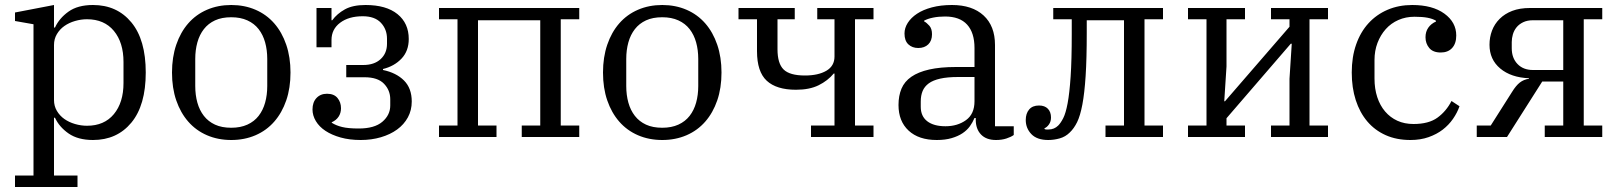

<svg xmlns="http://www.w3.org/2000/svg" viewBox="-20 -548 6479 768"><path d="M40 154H114V-451L40 -464V-498L196 -528V-438H200Q217 -475 254 -501.5Q291 -528 352 -528Q448 -528 505.5 -458.5Q563 -389 563 -258Q563 -127 505.5 -57.5Q448 12 352 12Q292 12 254.5 -14Q217 -40 200 -77H196V154H290V200H40ZM328 -45Q397 -45 435.5 -91.5Q474 -138 474 -216V-300Q474 -378 435.5 -424.5Q397 -471 328 -471Q304 -471 280 -464Q256 -457 237.5 -444Q219 -431 207.5 -411.5Q196 -392 196 -368V-148Q196 -124 207.5 -104.5Q219 -85 237.5 -72Q256 -59 280 -52Q304 -45 328 -45Z M905 -37Q942 -37 969.5 -49.5Q997 -62 1014.5 -84.5Q1032 -107 1040.5 -137.5Q1049 -168 1049 -204V-312Q1049 -348 1040.5 -378.5Q1032 -409 1014.5 -431.5Q997 -454 969.5 -466.5Q942 -479 905 -479Q867 -479 840 -466.5Q813 -454 795.5 -431.5Q778 -409 769.5 -378.5Q761 -348 761 -312V-204Q761 -168 769.5 -137.5Q778 -107 795.5 -84.5Q813 -62 840 -49.5Q867 -37 905 -37ZM905 12Q852 12 808 -7Q764 -26 733 -61.5Q702 -97 685 -146.5Q668 -196 668 -258Q668 -319 685 -369Q702 -419 733 -454.5Q764 -490 808 -509Q852 -528 905 -528Q958 -528 1002 -509Q1046 -490 1077 -454.5Q1108 -419 1125 -369Q1142 -319 1142 -258Q1142 -196 1125 -146.5Q1108 -97 1077 -61.5Q1046 -26 1002 -7Q958 12 905 12Z M1423 12Q1378 12 1342.5 2Q1307 -8 1282 -24.5Q1257 -41 1243.5 -63.5Q1230 -86 1230 -110Q1230 -139 1246 -156Q1262 -173 1288 -173Q1316 -173 1330 -156Q1344 -139 1344 -115Q1344 -96 1334.5 -81.5Q1325 -67 1307 -59V-57Q1324 -46 1348.5 -40Q1373 -34 1415 -34Q1478 -34 1509.5 -61Q1541 -88 1541 -126V-151Q1541 -187 1516 -213Q1491 -239 1438 -239H1365V-288H1433Q1477 -288 1502.5 -311.5Q1528 -335 1528 -373V-393Q1528 -431 1503.5 -457Q1479 -483 1431 -483Q1375 -483 1340.5 -457Q1306 -431 1306 -388V-359H1246V-516H1306V-467H1309Q1328 -493 1359.5 -510.5Q1391 -528 1442 -528Q1525 -528 1570 -491.5Q1615 -455 1615 -392Q1615 -344 1586 -313.5Q1557 -283 1512 -272V-268Q1565 -257 1596 -226Q1627 -195 1627 -142Q1627 -107 1611.5 -78.5Q1596 -50 1568.5 -30Q1541 -10 1503.5 1Q1466 12 1423 12Z M1736 -46H1810V-471H1736V-516H2297V-471H2223V-46H2297V0H2067V-46H2141V-467H1892V-46H1966V0H1736Z M2629 -37Q2666 -37 2693.5 -49.5Q2721 -62 2738.5 -84.5Q2756 -107 2764.5 -137.5Q2773 -168 2773 -204V-312Q2773 -348 2764.5 -378.5Q2756 -409 2738.5 -431.5Q2721 -454 2693.5 -466.5Q2666 -479 2629 -479Q2591 -479 2564 -466.5Q2537 -454 2519.5 -431.5Q2502 -409 2493.5 -378.5Q2485 -348 2485 -312V-204Q2485 -168 2493.5 -137.5Q2502 -107 2519.5 -84.5Q2537 -62 2564 -49.5Q2591 -37 2629 -37ZM2629 12Q2576 12 2532 -7Q2488 -26 2457 -61.5Q2426 -97 2409 -146.5Q2392 -196 2392 -258Q2392 -319 2409 -369Q2426 -419 2457 -454.5Q2488 -490 2532 -509Q2576 -528 2629 -528Q2682 -528 2726 -509Q2770 -490 2801 -454.5Q2832 -419 2849 -369Q2866 -319 2866 -258Q2866 -196 2849 -146.5Q2832 -97 2801 -61.5Q2770 -26 2726 -7Q2682 12 2629 12Z M3224 -46H3318V-254H3315Q3291 -225 3254.5 -207Q3218 -189 3164 -189Q3086 -189 3047 -225Q3008 -261 3008 -343V-471H2934V-516H3159V-471H3090V-351Q3090 -294 3114.5 -270Q3139 -246 3200 -246Q3253 -246 3285.5 -265Q3318 -284 3318 -322V-471H3249V-516H3474V-471H3400V-46H3474V0H3224Z M3727 12Q3655 12 3614.5 -25.5Q3574 -63 3574 -128Q3574 -165 3586 -193.5Q3598 -222 3625.5 -241Q3653 -260 3697 -270Q3741 -280 3804 -280H3878V-356Q3878 -417 3848.5 -449.5Q3819 -482 3760 -482Q3734 -482 3712 -477.5Q3690 -473 3676 -465V-463Q3687 -457 3697.5 -445Q3708 -433 3708 -411Q3708 -385 3693 -370.5Q3678 -356 3653 -356Q3629 -356 3613.5 -370.5Q3598 -385 3598 -414Q3598 -436 3611 -456.5Q3624 -477 3648 -493Q3672 -509 3707.5 -518.5Q3743 -528 3788 -528Q3869 -528 3914.5 -486Q3960 -444 3960 -368V-43H4035V-8Q4024 0 4005.5 6Q3987 12 3964 12Q3925 12 3904 -10Q3883 -32 3883 -69V-76H3878Q3871 -59 3859.5 -43Q3848 -27 3830 -15Q3812 -3 3786.5 4.5Q3761 12 3727 12ZM3762 -43Q3810 -43 3844 -67.5Q3878 -92 3878 -143V-240H3813Q3770 -240 3741 -233.5Q3712 -227 3695 -214.5Q3678 -202 3670.5 -184Q3663 -166 3663 -142V-121Q3663 -83 3689 -63Q3715 -43 3762 -43Z M4173 12Q4128 12 4105.5 -11.5Q4083 -35 4083 -68Q4083 -94 4096.5 -110Q4110 -126 4136 -126Q4159 -126 4171.5 -113Q4184 -100 4184 -78Q4184 -62 4176 -50.5Q4168 -39 4158 -35V-32Q4161 -30 4165.5 -30Q4170 -30 4174 -30Q4197 -30 4213 -46Q4223 -56 4233 -75.5Q4243 -95 4250.5 -135Q4258 -175 4262.5 -241.5Q4267 -308 4267 -412V-471H4193V-516H4632V-471H4558V-46H4632V0H4402V-46H4476V-467H4327V-417Q4327 -313 4322.5 -244Q4318 -175 4309.5 -130Q4301 -85 4288.5 -59.5Q4276 -34 4259 -18Q4242 -1 4219 5.5Q4196 12 4173 12Z M4732 -46H4806V-471H4732V-516H4960V-471H4886V-282L4877 -143H4880L5138 -441V-471H5064V-516H5292V-471H5218V-46H5292V0H5064V-46H5138V-233L5147 -373H5143L4886 -75V-46H4960V0H4732Z M5622 12Q5566 12 5522.5 -7.5Q5479 -27 5449 -62.5Q5419 -98 5403 -147.5Q5387 -197 5387 -258Q5387 -320 5404.5 -370Q5422 -420 5454 -455Q5486 -490 5530.5 -509Q5575 -528 5629 -528Q5710 -528 5757.5 -493.5Q5805 -459 5805 -406Q5805 -374 5788.5 -356Q5772 -338 5743 -338Q5712 -338 5697 -356Q5682 -374 5682 -399Q5682 -421 5693 -437Q5704 -453 5724 -462V-465Q5711 -473 5690.5 -477Q5670 -481 5638 -481Q5603 -481 5573.5 -468Q5544 -455 5523 -431.5Q5502 -408 5490 -376.5Q5478 -345 5478 -308V-234Q5478 -193 5489 -159.5Q5500 -126 5520.5 -102Q5541 -78 5569.5 -65Q5598 -52 5634 -52Q5695 -52 5730 -77.5Q5765 -103 5786 -144L5818 -123Q5809 -97 5792 -72.5Q5775 -48 5751 -29.5Q5727 -11 5694.5 0.5Q5662 12 5622 12Z M5887 -46H5943L6028 -180Q6044 -206 6059.5 -218Q6075 -230 6096 -233V-235Q6024 -238 5981 -274Q5938 -310 5938 -369Q5938 -399 5948 -425.5Q5958 -452 5978.5 -472.5Q5999 -493 6029 -504.5Q6059 -516 6100 -516H6389V-471H6315V-46H6389V0H6159V-46H6233V-222H6149L6008 0H5887ZM6233 -268V-467H6112Q6089 -467 6072.5 -459Q6056 -451 6046 -438.5Q6036 -426 6031.5 -410.5Q6027 -395 6027 -380V-355Q6027 -316 6050 -292Q6073 -268 6112 -268Z"/></svg>

Font: IBM Plex Serif
Style: Regular
Weight: 400
Designer: Mike Abbink, Paul van der Laan, Pieter van Rosmalen
Foundry: Bold Monday
Version: Version 2.6